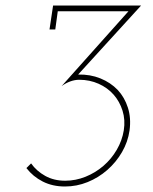

<svg xmlns="http://www.w3.org/2000/svg" viewBox="-20 -670 555 698"><path d="M204 -357Q219 -368 235.5 -374Q252 -380 268 -380Q306 -380 338.5 -365.5Q371 -351 393 -326Q415 -301 425.5 -267.5Q436 -234 430 -196Q424 -159 404.5 -125.5Q385 -92 356 -67Q327 -42 291 -27.5Q255 -13 217 -13Q176 -13 144.5 -30.5Q113 -48 93 -76L76 -59Q100 -28 135.5 -10Q171 8 216 8Q259 8 298.5 -8Q338 -24 370 -52Q402 -80 423.5 -117Q445 -154 451 -196Q457 -241 445 -278.5Q433 -316 408 -343Q382 -370 345 -385Q308 -400 264 -399L493 -650H173L160 -563H181L190 -629H447Z"/></svg>

Font: Josefin Slab ExtraLight
Style: Italic
Weight: 250
Italic angle: -12°
Designer: Santiago Orozco
Foundry: Typemade
Version: Version 2.100